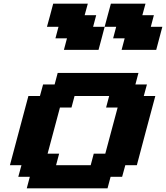

<svg xmlns="http://www.w3.org/2000/svg" viewBox="-20 -1020 899 1040"><path d="M125 0H562.5L579.1 -62.5H641.6L658.7 -125H721.2Q737.8 -187.5 771 -312.5Q804.2 -437.5 821.3 -500H758.8L775.9 -562.5H713.4L730 -625H292.5L275.9 -562.5H213.4L196.3 -500H133.8Q117.2 -437.5 83.7 -312.5Q50.3 -187.5 33.7 -125H96.2L79.1 -62.5H141.6ZM471.2 -125H283.7L300.3 -187.5H237.8Q249 -229 271.2 -312.3Q293.5 -395.5 304.7 -437.5H367.2L383.8 -500H571.3L554.7 -437.5H617.2Q606 -396 583.7 -312.5Q561.5 -229 550.3 -187.5H487.8ZM638.7 -750H826.2Q831.5 -770.5 842.8 -812.5Q854 -854.5 859.4 -875H796.9L813.5 -937.5H751L768.1 -1000H580.6Q574.7 -979 563.5 -937.3Q552.2 -895.5 546.9 -875H484.4L501 -937.5H438.5L455.6 -1000H268.1Q262.7 -979 251.5 -937.3Q240.2 -895.5 234.4 -875H296.9L280.3 -812.5H342.8L326.2 -750H513.7Q519.5 -771 530.5 -812.5Q541.5 -854 546.9 -875H609.4L592.8 -812.5H655.3Z"/></svg>

Font: Faithful 32x
Style: SemiboldOblique
Weight: 400
Foundry: Faithful Resource Pack
Version: Version 1.0; January 27, 2023